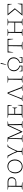

<svg xmlns="http://www.w3.org/2000/svg" viewBox="2910 -3710 805 6666"><g transform="rotate(-90 3313.0 -376.5)"><path d="M330 -516Q408 -516 451.5 -478.5Q495 -441 495 -374Q495 -301 444 -257Q393 -213 308 -213H196V-26L319 -12V0H61V-10Q75 -18 99 -21.5Q123 -25 159 -26L166 -490L61 -505V-516ZM326 -488H196V-240H374Q419 -265 440.5 -295Q462 -325 462 -368Q462 -427 427 -457.5Q392 -488 326 -488Z M863 6Q795 6 742 -27Q689 -60 658.5 -118Q628 -176 628 -251Q628 -329 660 -390Q692 -451 747.5 -486.5Q803 -522 873 -522Q942 -522 995.5 -488.5Q1049 -455 1079.5 -396.5Q1110 -338 1110 -263Q1110 -186 1078 -125Q1046 -64 990.5 -29Q935 6 863 6ZM867 -22Q927 -22 974 -53Q1021 -84 1048 -138Q1075 -192 1075 -262Q1075 -329 1049.5 -381Q1024 -433 977.5 -462.5Q931 -492 869 -492Q832 -492 795 -480.5Q758 -469 727 -447Q695 -401 678.5 -351.5Q662 -302 662 -252Q662 -187 688.5 -134.5Q715 -82 761.5 -52Q808 -22 867 -22Z M1261 0V-10Q1291 -17 1318 -21Q1345 -25 1370 -26L1374 -175Q1341 -261 1303 -338.5Q1265 -416 1220 -488L1154 -504V-516H1246V-509Q1290 -429 1327 -354.5Q1364 -280 1393 -208Q1420 -277 1457 -352.5Q1494 -428 1541 -506V-516H1632V-508Q1600 -493 1563 -488Q1517 -412 1478 -334.5Q1439 -257 1407 -176V-26L1518 -12V0Z M2340 -26 2442 -12V0H2203V-10Q2229 -18 2254 -21.5Q2279 -25 2304 -26L2301 -485L2077 0H2066L1855 -480L1845 -26L1958 -12V0H1712V-10Q1764 -23 1813 -26L1830 -490L1721 -505V-516H1873L2074 -62L2285 -516H2433V-506Q2413 -502 2386.5 -497.5Q2360 -493 2332 -491Z M2995 -165H3004V0H2558V-10Q2583 -17 2608 -21Q2633 -25 2656 -26L2663 -490L2558 -505V-516H2996V-367H2987L2961 -488H2693V-281H2880L2904 -352H2912V-183H2904L2880 -254H2693V-27H2968Z M3138 0V-12L3196 -24L3395 -516H3434L3625 -23Q3641 -21 3655.5 -18Q3670 -15 3689 -10V0H3495V-12L3589 -24L3412 -489L3227 -24Q3253 -22 3281 -18.5Q3309 -15 3338 -10V0Z M3777 0V-10Q3802 -17 3827 -21Q3852 -25 3875 -26L3882 -490L3777 -505V-516H4011V-506Q3991 -502 3965.5 -497.5Q3940 -493 3912 -491V-26L4011 -12V0Z M4169 0V-107H4178L4197 -28H4340L4342 -86Q4266 -108 4219.5 -166Q4173 -224 4173 -299Q4173 -362 4205.5 -412.5Q4238 -463 4293.5 -492.5Q4349 -522 4418 -522Q4486 -522 4540 -494Q4594 -466 4625 -418Q4656 -370 4656 -309Q4656 -235 4610.5 -174.5Q4565 -114 4490 -88L4487 -28H4632L4651 -107H4660V0H4464V-105Q4536 -127 4578.5 -182Q4621 -237 4621 -308Q4621 -362 4594.5 -403.5Q4568 -445 4521 -468.5Q4474 -492 4412 -492Q4375 -492 4337 -482Q4299 -472 4271 -453Q4242 -425 4224 -383.5Q4206 -342 4206 -298Q4206 -228 4251 -175Q4296 -122 4366 -105V0ZM4406 -562 4395 -565 4432 -755 4436 -759 4462 -752Q4440 -657 4406 -562Z M5296 -516V-322H5287L5261 -488H5076V-27L5196 -12V0H4921V-10Q4953 -18 4982 -21.5Q5011 -25 5039 -26L5046 -488H4860L4834 -322H4825V-516Z M5403 0V-10Q5428 -17 5453 -21Q5478 -25 5501 -26L5508 -490L5403 -505V-516H5637V-506Q5617 -502 5591 -497.5Q5565 -493 5538 -491V-280H5864L5867 -490L5762 -505V-516H5995V-506Q5976 -502 5950 -497.5Q5924 -493 5897 -491V-26L5995 -12V0H5762V-8Q5813 -23 5860 -26L5863 -253H5538V-26L5637 -12V0Z M6511 -166H6520V0H6106V-4L6321 -259L6114 -510V-516H6511V-367H6502L6475 -490L6168 -494L6359 -265V-264L6163 -29L6485 -34Z"/></g></svg>

Font: Piazzolla SC Thin
Style: Regular
Weight: 100
Designer: Juan Pablo del Peral
Foundry: Huerta Tipografica
Version: Version 1.330